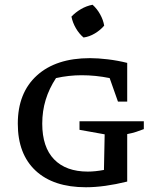

<svg xmlns="http://www.w3.org/2000/svg" viewBox="-20 -781 666 809"><path d="M342 8Q205 8 130 -62Q55 -132 55 -260Q55 -390 135.5 -463Q216 -536 359 -536Q393 -536 434.5 -531Q476 -526 516 -516V-353H477L442 -452Q383 -464 324 -464Q270 -464 216 -452Q187 -408 172.5 -360.5Q158 -313 158 -260Q158 -161 208 -109.5Q258 -58 350 -58Q381 -58 418 -65L421 -215L315 -234V-270H586V-237Q571 -231 554 -225.5Q537 -220 516 -216V-16Q419 8 342 8ZM370 -761Q389 -744 402 -720.5Q415 -697 419 -673Q403 -654 379.5 -640Q356 -626 332 -623Q313 -639 299.5 -662.5Q286 -686 281 -711Q298 -729 321 -742.5Q344 -756 370 -761Z"/></svg>

Font: Piazzolla SC Medium
Style: Regular
Weight: 500
Designer: Juan Pablo del Peral
Foundry: Huerta Tipografica
Version: Version 1.330